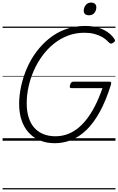

<svg xmlns="http://www.w3.org/2000/svg" viewBox="-20 -1096 919 1495"><path d="M407 19Q342 19 290.5 -2.5Q239 -24 203 -64Q167 -104 148 -160Q129 -216 129 -286Q129 -354 144.5 -425Q160 -496 189.5 -564.5Q219 -633 263 -692Q307 -751 364 -797Q421 -843 491 -868.5Q561 -894 644 -894Q694 -894 737 -882.5Q780 -871 814 -848.5Q848 -826 871 -792Q878 -783 874 -775.5Q870 -768 858 -761Q849 -755 842 -756.5Q835 -758 824 -769Q802 -793 774 -808.5Q746 -824 712 -832.5Q678 -841 637 -841Q568 -841 508 -818Q448 -795 398 -754.5Q348 -714 309 -660.5Q270 -607 243 -545.5Q216 -484 202 -419.5Q188 -355 188 -291Q188 -231 202.5 -183.5Q217 -136 245.5 -103Q274 -70 316 -52.5Q358 -35 412 -35Q456 -35 497.5 -48.5Q539 -62 577.5 -90.5Q616 -119 651.5 -163.5Q687 -208 718.5 -269Q750 -330 778 -410H536Q525 -410 523.5 -417.5Q522 -425 526 -435Q530 -449 536 -454.5Q542 -460 552 -460H830Q842 -460 844.5 -455Q847 -450 844 -437Q805 -312 757 -225Q709 -138 653 -84Q597 -30 535 -5.5Q473 19 407 19ZM672 -977Q655 -977 643.5 -985.5Q632 -994 632 -1013Q632 -1036 647 -1056Q662 -1076 690 -1076Q707 -1076 718.5 -1067Q730 -1058 730 -1039Q730 -1015 715.5 -996Q701 -977 672 -977ZM0 369H879V379H0ZM0 -20H879V0H0ZM0 -505H879V-500H0ZM0 -889H879V-879H0Z"/></svg>

Font: Playwrite HR Guides
Style: Regular
Weight: 400
Designer: Veronika Burian, José Scaglione
Foundry: TypeTogether
Version: Version 1.003